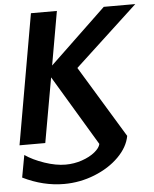

<svg xmlns="http://www.w3.org/2000/svg" viewBox="-61 -753 830 1032"><g transform="rotate(-5 354.0 -237.0)"><path d="M260 125Q306 125 348.5 110.5Q391 96 418.5 73.5Q446 51 450 30L223 -349L161 0H22L145 -702H285L234 -412L538 -702H708L368 -387L603 0Q592 60 539.5 112.5Q487 165 408 196.5Q329 228 243 228Q131 228 21 174L43 54Q85 83 146.5 104Q208 125 260 125Z"/></g></svg>

Font: Geom SemiBold
Style: Bold Italic
Weight: 600
Italic angle: -10°
Version: Version 1.102